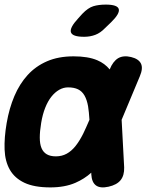

<svg xmlns="http://www.w3.org/2000/svg" viewBox="-31 -805 651 835"><path d="M426 -683Q406 -662 383.5 -653.5Q361 -645 335 -645Q284 -645 277.5 -664.5Q271 -684 309 -725L327 -745Q352 -771 375 -778Q398 -785 429 -785Q480 -785 485.5 -765.5Q491 -746 452 -708ZM509 -77Q510 -42 493.5 -21.5Q477 -1 441 7Q405 15 386.5 1.5Q368 -12 366 -47V-54Q336 -27 297 -10Q251 10 188 10Q118 10 75.5 -10Q33 -30 12 -66.5Q-9 -103 -11 -154.5Q-13 -206 -2 -270Q9 -334 31.5 -387Q54 -440 89 -478.5Q124 -517 173.5 -538.5Q223 -560 289 -560Q352 -560 392 -543Q425 -529 446 -503Q460 -538 483 -552Q506 -565 539 -557Q572 -549 582 -528.5Q592 -508 577 -473L498 -284ZM358 -284Q356 -318 352 -343Q347 -371 336.5 -389.5Q326 -408 308.5 -416.5Q291 -425 265 -425Q245 -425 226.5 -414.5Q208 -404 192.5 -384.5Q177 -365 165.5 -336Q154 -307 148 -270Q142 -234 142 -206.5Q142 -179 149.5 -161Q157 -143 172.5 -134Q188 -125 212 -125Q238 -125 259 -136.5Q280 -148 297.5 -170Q315 -192 331 -224Q344 -251 358 -284Z"/></svg>

Font: Maple Mono NL ExtraBold
Style: Italic
Weight: 800
Italic angle: -10°
Monospace: yes
Designer: subframe7536
Version: Version 7.000